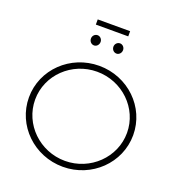

<svg xmlns="http://www.w3.org/2000/svg" viewBox="-169 -1117 1154 1253"><g transform="rotate(20 408.0 -490.0)"><path d="M294 -981V-945H519V-981ZM329 -884C310 -884 295 -868 295 -849C295 -829 310 -813 329 -813C347 -813 362 -829 362 -849C362 -868 347 -884 329 -884ZM485 -884C466 -884 451 -868 451 -849C451 -829 466 -813 485 -813C503 -813 518 -829 518 -849C518 -868 503 -884 485 -884ZM408 -700C208 -700 46 -544 46 -350C46 -156 208 1 408 1C608 1 770 -156 770 -350C770 -544 608 -700 408 -700ZM408 -659C583 -659 727 -521 727 -350C727 -179 583 -40 408 -40C233 -40 89 -179 89 -350C89 -521 233 -659 408 -659Z"/></g></svg>

Font: Montserrat ExtraLight
Style: Regular
Weight: 250
Designer: Julieta Ulanovsky
Foundry: Julieta Ulanovsky
Version: Version 4.000